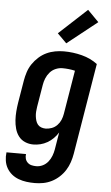

<svg xmlns="http://www.w3.org/2000/svg" viewBox="-82 -813 621 1078"><g transform="rotate(5 228.5 -274.5)"><path d="M156 223Q132 223 109 220Q86 217 64.5 209Q43 201 26 187Q9 173 -2 154Q-13 135 -16.5 112Q-20 89 -17 65H93Q91 79 94.5 91.5Q98 104 107.5 113Q117 122 130 125Q143 128 156 128Q175 128 192.5 119.5Q210 111 222.5 95.5Q235 80 242 61.5Q249 43 252 25L268 -72Q257 -54 241.5 -38.5Q226 -23 207.5 -12.5Q189 -2 169 3Q149 8 129 8Q104 8 82 -1.5Q60 -11 46 -29.5Q32 -48 25.5 -71.5Q19 -95 17.5 -119.5Q16 -144 18 -169Q20 -194 24 -219L45 -345Q49 -369 57 -393.5Q65 -418 79.5 -439.5Q94 -461 114 -479Q134 -497 157.5 -508Q181 -519 206 -523.5Q231 -528 255 -528Q307 -528 357 -515Q407 -502 445 -473L360 40Q356 64 348 88Q340 112 326.5 133.5Q313 155 293.5 173Q274 191 251 202.5Q228 214 204 218.5Q180 223 156 223ZM190 -87Q207 -87 224.5 -93.5Q242 -100 255 -113.5Q268 -127 275 -143.5Q282 -160 285 -178L326 -425Q309 -429 291 -431Q273 -433 255 -433Q236 -433 217 -425Q198 -417 184.5 -401.5Q171 -386 163.5 -367.5Q156 -349 153 -330L132 -204Q130 -191 129 -177.5Q128 -164 129.5 -151.5Q131 -139 134.5 -127Q138 -115 145.5 -105.5Q153 -96 165 -91.5Q177 -87 190 -87ZM264 -574 212 -626 370 -772 433 -708Z"/></g></svg>

Font: Iosevka QP
Style: Bold Italic
Weight: 700
Italic angle: -9°
Designer: Belleve Invis
Foundry: Belleve Invis
Version: Version 20.0.0; ttfautohint (v1.8.4)